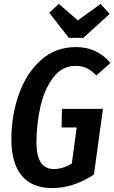

<svg xmlns="http://www.w3.org/2000/svg" viewBox="-20 -945 583 979"><path d="M543 -624 471 -560Q445 -587 421.5 -598Q398 -609 365 -609Q297 -609 252 -550.5Q207 -492 186.5 -402.5Q166 -313 166 -219Q166 -149 188.5 -116Q211 -83 255 -83Q300 -83 346 -111L371 -295H294L296 -390H505L459 -55Q355 14 246 14Q144 14 91 -49Q38 -112 38 -235Q38 -355 75.5 -462.5Q113 -570 187.5 -637.5Q262 -705 368 -705Q475 -705 543 -624ZM493 -925 539 -874 405 -752H331L231 -880L280 -925L377 -841Z"/></svg>

Font: Fira Sans Extra Condensed Medium
Style: Italic
Weight: 500
Width: 3
Italic angle: -8°
Designer: Carrois Corporate & Edenspiekermann AG
Foundry: Carrois Corporate GbR & Edenspiekermann AG
Version: Version 4.203